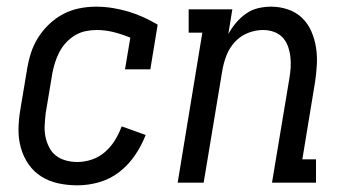

<svg xmlns="http://www.w3.org/2000/svg" viewBox="-20 -548 1040 576"><path d="M212 8Q183 8 155 2Q127 -4 104 -18.5Q81 -33 65.5 -55.5Q50 -78 42.5 -105Q35 -132 35.5 -161Q36 -190 41 -219L61 -339Q65 -364 72.5 -388Q80 -412 94 -434.5Q108 -457 127.5 -475.5Q147 -494 170 -506Q193 -518 218 -523Q243 -528 268 -528Q293 -528 318 -524Q343 -520 366 -513Q389 -506 411 -496Q433 -486 453 -474L431 -340H355L371 -435Q347 -445 321.5 -451.5Q296 -458 270 -458Q253 -458 236.5 -454.5Q220 -451 205 -442Q190 -433 178 -420Q166 -407 158 -391.5Q150 -376 145 -360Q140 -344 137 -328L117 -208Q115 -190 114 -172Q113 -154 116.5 -137.5Q120 -121 127.5 -106Q135 -91 148 -81Q161 -71 178 -66.5Q195 -62 212 -62Q234 -62 256 -69.5Q278 -77 295.5 -92.5Q313 -108 325 -127.5Q337 -147 345 -169L417 -143Q405 -112 385.5 -83Q366 -54 338.5 -32.5Q311 -11 278 -1.5Q245 8 212 8Z M513 0 587 -450H546V-520H677L665 -446Q675 -464 688 -479.5Q701 -495 718 -507Q735 -519 754.5 -523.5Q774 -528 793 -528Q820 -528 844.5 -519.5Q869 -511 886.5 -494Q904 -477 914 -454Q924 -431 928 -405.5Q932 -380 930.5 -353.5Q929 -327 925 -301L887 -70H928V0H796L848 -312Q851 -329 852 -346Q853 -363 851 -379Q849 -395 843.5 -410Q838 -425 827.5 -436Q817 -447 801.5 -452.5Q786 -458 769 -458Q746 -458 723.5 -449Q701 -440 684.5 -422Q668 -404 659.5 -382Q651 -360 647 -337L591 0Z"/></svg>

Font: Iosevka Gothic
Style: Italic
Weight: 400
Italic angle: -9°
Monospace: yes
Designer: Belleve Invis
Foundry: Belleve Invis
Version: Version 15.5.1; ttfautohint (v1.8.4)